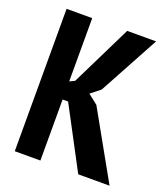

<svg xmlns="http://www.w3.org/2000/svg" viewBox="-130 -793 778 887"><g transform="rotate(20 259.5 -350.0)"><path d="M198 -300H171V0H45V-700H171V-389L196 -401L343 -700H485L325 -405L278 -368L326 -330L511 0H357Z"/></g></svg>

Font: PT Sans Narrow
Style: Bold
Weight: 700
Width: 3
Designer: A.Korolkova, O.Umpeleva, V.Yefimov
Foundry: ParaType Ltd
Version: Version 2.003W OFL